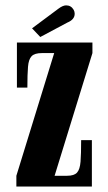

<svg xmlns="http://www.w3.org/2000/svg" viewBox="-20 -678 394 698"><path d="M39.5 0V-39L177 -485H132Q106 -485 95 -473.8Q84 -462.5 81.8 -435.2Q79.5 -408 79.5 -359.5H41.5V-523.5H316V-485L178.5 -39H224Q249.5 -39 260 -50.5Q270.5 -62 272.8 -90.2Q275 -118.5 275 -168.5H314V0ZM126.5 -543.5 96.5 -575 192.5 -646.5Q208.5 -658.5 220.5 -658.5Q238.5 -658.5 248 -642Q251.5 -635.5 251.5 -628Q251.5 -607 225 -596Z"/></svg>

Font: Imbue 10pt ExtraBold
Style: Regular
Weight: 800
Designer: Tyler Finck
Foundry: Etcetera Type Company
Version: Version 1.102; ttfautohint (v1.8.3)